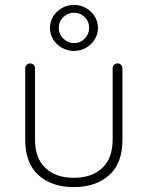

<svg xmlns="http://www.w3.org/2000/svg" viewBox="-20 -758 603 784"><path d="M460 -499Q469 -499 474.5 -493Q480 -487 480 -479V-188Q480 -91 425.5 -42.5Q371 6 281 6Q192 6 137.5 -42.5Q83 -91 83 -188V-479Q83 -487 89 -493Q95 -499 103 -499Q112 -499 117.5 -493Q123 -487 123 -479V-188Q123 -112 165.5 -72Q208 -32 281 -32Q355 -32 397.5 -72Q440 -112 440 -188V-479Q440 -487 445.5 -493Q451 -499 460 -499ZM282 -550Q256 -550 233.5 -562.5Q211 -575 197.5 -596.5Q184 -618 184 -644Q184 -670 197.5 -691.5Q211 -713 233.5 -725.5Q256 -738 282 -738Q308 -738 330.5 -725.5Q353 -713 366.5 -691.5Q380 -670 380 -644Q380 -618 366.5 -596.5Q353 -575 330.5 -562.5Q308 -550 282 -550ZM282 -582Q308 -582 326 -600.5Q344 -619 344 -644Q344 -670 326 -688Q308 -706 282 -706Q257 -706 238.5 -688Q220 -670 220 -644Q220 -619 238.5 -600.5Q257 -582 282 -582Z"/></svg>

Font: Quicksand Variable Light
Style: Regular
Weight: 300
Designer: Andrew Paglinawan
Foundry: Andrew Paglinawan
Version: Version 3.004